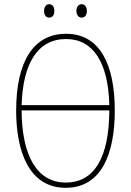

<svg xmlns="http://www.w3.org/2000/svg" viewBox="-20 -885 624 915"><path d="M190 -833C190 -816 198 -801 214 -801C231 -801 239 -814 239 -833C239 -851 231 -865 214 -865C198 -865 190 -849 190 -833ZM344 -833C344 -816 353 -801 369 -801C386 -801 394 -815 394 -833C394 -851 385 -865 369 -865C353 -865 344 -850 344 -833ZM527 -358C527 -576 457 -724 295 -724C141 -724 57 -594 57 -358C57 -164 118 10 293 10C467 10 527 -158 527 -358ZM295 -699C425 -699 496 -586 501 -384H83C89 -579 157 -699 295 -699ZM293 -15C156 -15 84 -144 83 -359H501C500 -138 432 -15 293 -15Z"/></svg>

Font: Noto Sans Condensed Thin
Style: Regular
Weight: 100
Width: 3
Designer: Monotype Design Team
Foundry: Monotype Imaging Inc.
Version: Version 2.013